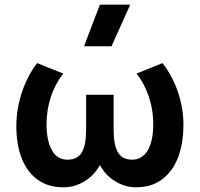

<svg xmlns="http://www.w3.org/2000/svg" viewBox="-20 -782 850 817"><path d="M250 15Q185 15 140.2 -17.2Q95.5 -49.5 72.5 -108Q49.5 -166.5 49.5 -245.5Q49.5 -292.5 59.8 -340Q70 -387.5 89.8 -432Q109.5 -476.5 138 -513.5L249 -469Q231.5 -446.5 218.2 -421.2Q205 -396 196 -368.5Q187 -341 182.5 -312Q178 -283 178 -253Q178 -185.5 200 -144.2Q222 -103 266.5 -102.5Q310.5 -102.5 328.5 -134.2Q346.5 -166 346.5 -229.5V-378.5H463.5V-229.5Q463.5 -166 481.5 -134.2Q499.5 -102.5 543.5 -102.5Q565.5 -103 582.2 -113.8Q599 -124.5 610 -144.2Q621 -164 626.5 -191.5Q632 -219 632 -253Q632 -293 624 -331Q616 -369 600.2 -404Q584.5 -439 561 -469L671.5 -513.5Q714.5 -458 737.5 -389.5Q760.5 -321 760.5 -250.5Q760.5 -191 747.5 -142.2Q734.5 -93.5 708.8 -58.2Q683 -23 645.8 -4Q608.5 15 560 15Q513 15 471.5 -9.8Q430 -34.5 405 -79.5Q380 -34.5 338.5 -9.8Q297 15 250 15ZM337.5 -585 405 -762H534L454.5 -585Z"/></svg>

Font: Geologica Cursive Medium
Style: Regular
Weight: 500
Designer: Sindre Bremnes, Frode Helland
Foundry: Monokrom Skriftforlag AS
Version: Version 1.010;gftools[0.9.28]